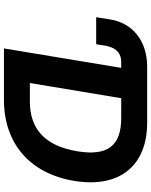

<svg xmlns="http://www.w3.org/2000/svg" viewBox="84 -851 767 975"><g transform="rotate(90 467.5 -363.5)"><path d="M78.8 -539.8 67.5 -468.4H204.5L211.3 -510.7C218.4 -554.7 237.6 -595.5 296.2 -595.5H324.6L225.9 0H487.2C708.8 0 861.5 -132.5 898.4 -355.8C936.8 -586.3 822.4 -727.3 603 -727.3H317.8C188.9 -727.3 96.9 -654.1 78.8 -539.8ZM401.6 -131.7 478.7 -595.5H579.9C716.3 -595.5 774.5 -530.5 748.2 -372.5C720.9 -206.7 633.2 -131.7 496.1 -131.7Z"/></g></svg>

Font: Margiela Sans
Style: Bold Italic
Weight: 700
Italic angle: -9.39999°
Designer: Stefan Endress, Andreas Faust
Version: Version 1.100;FEAKit 1.0